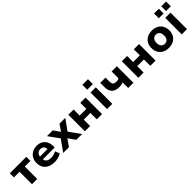

<svg xmlns="http://www.w3.org/2000/svg" viewBox="433 -2410 4093 4093"><g transform="rotate(-45 2480.0 -363.5)"><path d="M185 0V-374H15V-498H513V-374H343V0Z M867 11Q773 11 706.5 -21Q640 -53 606 -111.5Q572 -170 572 -249Q572 -324 604.5 -382.5Q637 -441 696.5 -475Q756 -509 836 -509Q909 -509 964 -478Q1019 -447 1050 -389.5Q1081 -332 1081 -251V-210H699V-295H964L950 -280Q950 -342 921 -373Q892 -404 840 -404Q803 -404 776 -388Q749 -372 734.5 -341.5Q720 -311 720 -266V-253Q720 -201 736.5 -169Q753 -137 787.5 -122Q822 -107 873 -107Q912 -107 953.5 -117.5Q995 -128 1027 -150L1068 -46Q1028 -18 974 -3.5Q920 11 867 11Z M1127 0 1337 -295 1341 -212 1135 -498H1309L1423 -335H1400L1514 -498H1688L1482 -212L1486 -294L1697 0H1522L1400 -174H1422L1301 0Z M1780 0V-498H1938V-315H2140V-498H2298V0H2140V-192H1938V0Z M2442 -591V-738H2612V-591ZM2449 0V-498H2607V0Z M3086 0V-169Q3059 -157 3030.5 -151.5Q3002 -146 2974 -146Q2896 -146 2844 -171Q2792 -196 2767 -245.5Q2742 -295 2742 -367V-498H2900V-381Q2900 -345 2909.5 -320.5Q2919 -296 2942 -284Q2965 -272 3005 -272Q3028 -272 3048.5 -276.5Q3069 -281 3085 -291V-498H3243V0Z M3393 0V-498H3551V-315H3753V-498H3911V0H3753V-192H3551V0Z M4306 11Q4224 11 4163.5 -21Q4103 -53 4070 -112Q4037 -171 4037 -250Q4037 -329 4070 -387Q4103 -445 4163.5 -477Q4224 -509 4306 -509Q4388 -509 4448 -477Q4508 -445 4541.5 -387Q4575 -329 4575 -250Q4575 -171 4542 -112Q4509 -53 4448.5 -21Q4388 11 4306 11ZM4306 -111Q4359 -111 4389 -147Q4419 -183 4419 -250Q4419 -317 4389 -352Q4359 -387 4306 -387Q4253 -387 4222.5 -352Q4192 -317 4192 -250Q4192 -183 4223 -147Q4254 -111 4306 -111Z M4701 0V-498H4859V0ZM4816 -589V-732H4960V-589ZM4598 -589V-732H4742V-589Z"/></g></svg>

Font: Nunito Sans 9pt ExtraBold
Style: Regular
Weight: 800
Version: Version 3.101;gftools[0.9.27]